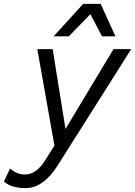

<svg xmlns="http://www.w3.org/2000/svg" viewBox="-119 -753 695 988"><path d="M157 -566 309 -733H399L475 -566H406L346 -680L235 -566ZM12 215Q-60 215 -99 181L-67 114Q-33 145 9 145Q68 145 114 71L161 -4L73 -500H152L198 -214L218 -89L288 -206L465 -500H556L178 98Q104 215 12 215Z"/></svg>

Font: Elaine Sans
Style: Italic
Weight: 400
Italic angle: -13°
Designer: Wei Huang
Foundry: Wei Huang
Version: Version 2.001;December 24, 2019;FontCreator 12.0.0.2547 64-b